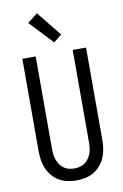

<svg xmlns="http://www.w3.org/2000/svg" viewBox="-105 -1037 710 1104"><g transform="rotate(-10 250.0 -485.0)"><path d="M250 8Q224 8 198 2.5Q172 -3 149.5 -16Q127 -29 110 -49Q93 -69 82.5 -93Q72 -117 68 -143Q64 -169 64 -195V-735H142V-195Q142 -179 144 -162.5Q146 -146 151.5 -131Q157 -116 166 -102.5Q175 -89 188.5 -79.5Q202 -70 218 -66Q234 -62 250 -62Q266 -62 282 -66Q298 -70 311.5 -79.5Q325 -89 334 -102.5Q343 -116 348.5 -131Q354 -146 356 -162.5Q358 -179 358 -195V-735H436V-195Q436 -169 432 -143Q428 -117 417.5 -93Q407 -69 390 -49Q373 -29 350.5 -16Q328 -3 302 2.5Q276 8 250 8ZM261 -796 133 -932 192 -978 308 -834Z"/></g></svg>

Font: Iosevka Fixed
Style: Regular
Weight: 400
Monospace: yes
Designer: Belleve Invis
Foundry: Belleve Invis
Version: Version 33.2.4